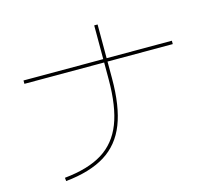

<svg xmlns="http://www.w3.org/2000/svg" viewBox="-114 -945 1227 1100"><g transform="rotate(-15 500.0 -395.0)"><path d="M533 -485V-585H60V-605H533V-805H553V-605H940V-585H553V-485Q553 -320 512 -215.5Q471 -111 382 -55.5Q293 0 147 15L145 -5Q286 -19 370.5 -71.5Q455 -124 494 -224Q533 -324 533 -485Z"/></g></svg>

Font: Enso Thin
Style: Regular
Weight: 100
Designer: Coji Morishita
Foundry: UNDERFOREST DESIGN
Version: Version 1.000